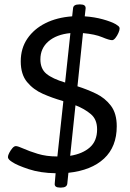

<svg xmlns="http://www.w3.org/2000/svg" viewBox="-20 -779 590 870"><path d="M252 71Q226 71 228 53L232 6Q163 5 110 -12.5Q57 -30 35 -45Q27 -50 21.5 -55.5Q16 -61 16 -68Q16 -75 22 -86.5Q28 -98 36 -107.5Q44 -117 52 -117Q61 -117 86.5 -105.5Q112 -94 151 -82Q190 -70 240 -70L267 -320L263 -322Q217 -335 174 -354Q131 -373 102.5 -407.5Q74 -442 74 -501Q74 -560 104 -604Q134 -648 186 -674Q238 -700 307 -705L311 -741Q312 -759 339 -759H344Q369 -759 368 -741L364 -705Q408 -702 446 -691.5Q484 -681 505 -669Q513 -664 517.5 -660Q522 -656 522 -650Q522 -642 516.5 -629.5Q511 -617 503 -607Q495 -597 488 -597Q475 -597 443 -610.5Q411 -624 356 -629L331 -388Q375 -374 415.5 -354.5Q456 -335 482.5 -300Q509 -265 509 -207Q509 -114 451.5 -60.5Q394 -7 290 4L285 53Q283 71 257 71ZM163 -510Q163 -467 190.5 -444.5Q218 -422 275 -405L299 -629Q236 -623 199.5 -591.5Q163 -560 163 -510ZM420 -193Q420 -238 391.5 -262Q363 -286 322 -302L298 -73Q354 -82 387 -111Q420 -140 420 -193Z"/></svg>

Font: Asap Semi Expanded Semi Expanded Regular
Style: Italic
Weight: 400
Width: 6
Italic angle: -6°
Designer: Pablo Cosgaya
Foundry: Omnibus-Type
Version: Version 3.001; ttfautohint (v1.8.4.7-5d5b)